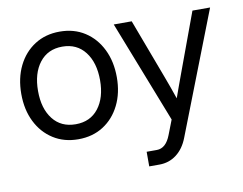

<svg xmlns="http://www.w3.org/2000/svg" viewBox="-79 -635 1198 947"><g transform="rotate(-10 520.5 -161.5)"><path d="M274.4 11.7Q203.1 11.7 149.2 -22.7Q95.2 -57.1 65.2 -117.7Q35.2 -178.2 35.2 -256.8Q35.2 -335.9 65.2 -397Q95.2 -458 149.2 -492.7Q203.1 -527.3 274.4 -527.3Q346.2 -527.3 399.9 -492.7Q453.6 -458 483.6 -397Q513.7 -335.9 513.7 -256.8Q513.7 -178.2 483.6 -117.7Q453.6 -57.1 399.9 -22.7Q346.2 11.7 274.4 11.7ZM274.4 -63.5Q347.7 -63.5 388.7 -116.5Q429.7 -169.4 429.7 -256.8Q429.7 -345.2 388.4 -398.7Q347.2 -452.1 274.4 -452.1Q201.7 -452.1 160.4 -398.9Q119.1 -345.7 119.1 -256.8Q119.1 -168.9 160.2 -116.2Q201.2 -63.5 274.4 -63.5ZM594.7 204.1V130.9H645.5Q691.4 130.9 715.3 68.8L743.7 -4.4L543.9 -515.6H633.8L745.1 -218.8Q755.9 -189.9 766.4 -160.9Q776.9 -131.8 786.6 -103Q796.9 -131.8 807.4 -160.9Q817.9 -189.9 828.6 -218.8L938 -515.6H1026.4L788.6 95.7Q768.6 147.5 731.4 175.8Q694.3 204.1 645.5 204.1Z"/></g></svg>

Font: Inter Display
Style: Regular
Weight: 400
Designer: Rasmus Andersson
Foundry: rsms
Version: Version 4.001;git-9221beed3